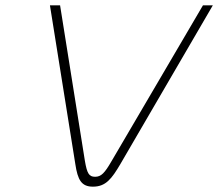

<svg xmlns="http://www.w3.org/2000/svg" viewBox="-20 -690 817 719"><path d="M167 -670 262 -76C271 -16 285 9 328 9C376 9 398 -20 431 -76L777 -670H740L398 -87C372 -42 359 -28 336 -28C313 -28 306 -41 298 -87L205 -670Z"/></svg>

Font: LT Wave Text Thin Italic
Style: Regular
Weight: 100
Designer: Daniel Lyons
Version: Version 2.5 (Glyphs App)